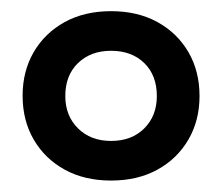

<svg xmlns="http://www.w3.org/2000/svg" viewBox="-20 -782 398 344"><path d="M179 -458.5Q131.5 -458.5 96 -478Q60.5 -497.5 40.5 -531.8Q20.5 -566 20.5 -610.5Q20.5 -654.5 40.5 -688.8Q60.5 -723 96 -742.5Q131.5 -762 179 -762Q226.5 -762 262 -742.5Q297.5 -723 317.5 -688.8Q337.5 -654.5 337.5 -610Q337.5 -566 317.5 -531.8Q297.5 -497.5 262 -478Q226.5 -458.5 179 -458.5ZM179 -529.5Q216 -529.5 238.5 -552Q261 -574.5 261 -610Q261 -647 238.5 -669Q216 -691 179 -691Q142.5 -691 119.8 -669Q97 -647 97 -610Q97 -574.5 119.8 -552Q142.5 -529.5 179 -529.5Z"/></svg>

Font: Hepta Slab ExtraLight Medium
Style: Regular
Weight: 500
Version: Version 1.100